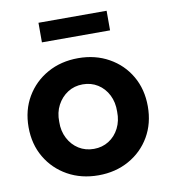

<svg xmlns="http://www.w3.org/2000/svg" viewBox="-83 -805 799 888"><g transform="rotate(-10 316.5 -361.5)"><path d="M28 -265Q28 -345 64.5 -407Q101 -469 164.5 -504.5Q228 -540 309 -540Q389 -540 452.5 -504.5Q516 -469 552 -407Q588 -345 588 -265Q588 -185 552 -123Q516 -61 452.5 -25.5Q389 10 309 10Q228 10 164.5 -25.5Q101 -61 64.5 -123Q28 -185 28 -265ZM444 -265Q445 -309 427.5 -343.5Q410 -378 379 -397.5Q348 -417 309 -417Q269 -417 238 -397Q207 -377 189 -343Q171 -309 172 -265Q171 -222 189 -187.5Q207 -153 238 -133.5Q269 -114 309 -114Q348 -114 379 -133.5Q410 -153 427.5 -187.5Q445 -222 444 -265ZM157 -641V-733H477V-641Z"/></g></svg>

Font: Our Lexend SemiBold
Style: Regular
Weight: 600
Designer: Bonnie Shaver-Troup, Thomas Jockin
Foundry: Lexend
Version: Version 1.007